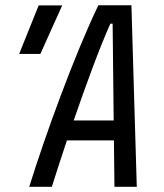

<svg xmlns="http://www.w3.org/2000/svg" viewBox="-20 -714 626 734"><path d="M178.2 0C193.8 -49.8 213.9 -111.3 235.8 -177.2H415.5L417.5 0H502.9L482.4 -693.8H356C264.6 -504.4 151.9 -193.8 91.8 0ZM261.7 -253.4C308.1 -387.7 359.4 -528.8 401.9 -623.5H410.6L414.6 -253.4ZM53.2 -507.8H134.3L217.8 -693.4H127.9Z"/></svg>

Font: Cascadia Mono SemiLight
Style: Italic
Weight: 350
Italic angle: -10°
Monospace: yes
Designer: Aaron Bell
Foundry: Saja Typeworks
Version: Version 2404.023